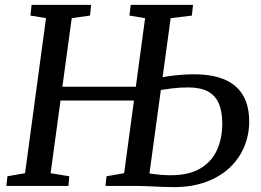

<svg xmlns="http://www.w3.org/2000/svg" viewBox="-20 -763 1070 788"><path d="M6.2 0 10.5 -39.6 82.8 -52.2 168.8 -688.5 104.9 -699.1 109.7 -743H354L349.4 -699.1L274.4 -688.5L187.7 -52.2L264.2 -39.6L260.9 0ZM216.1 -350.4V-407H583.4V-350.4ZM692.2 5Q670.8 5 642.5 3.8Q614.1 2.5 586.2 1.2Q558.3 0 537.2 0H412.9L417.2 -39.6L489.5 -52.2L575.5 -688.5L511.2 -699.1L516.5 -743H772.1L767.5 -699L680.4 -688.5L593.4 -51.2Q612.7 -48 636.2 -45.9Q659.7 -43.8 680 -43.8Q755.8 -43.8 802.5 -71.8Q849.2 -99.7 870.7 -147.8Q892.2 -195.9 892.2 -256.3Q892.2 -305.2 878.1 -338.1Q864.1 -371 833.4 -387.6Q802.7 -404.2 752 -404.2Q717.8 -404.2 684.6 -400.1Q651.4 -395.9 629.4 -392.2L635.3 -443.2Q652.6 -447.7 676.1 -450.9Q699.6 -454.2 725.4 -456.1Q751.1 -458.1 775.1 -458.1Q853.2 -458.1 903.6 -435.7Q953.9 -413.2 978.3 -370.1Q1002.7 -326.9 1002.7 -264.6Q1002.7 -210 982.5 -161.2Q962.4 -112.5 922.9 -75.1Q883.4 -37.8 825.5 -16.4Q767.7 5 692.2 5Z"/></svg>

Font: Merriweather Light
Style: Italic
Weight: 300
Italic angle: -7.8°
Designer: Eben Sorkin
Foundry: Eben Sorkin
Version: Version 2.101